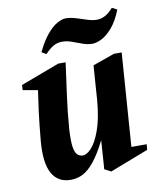

<svg xmlns="http://www.w3.org/2000/svg" viewBox="-77 -714 650 790"><g transform="rotate(-10 247.5 -319.0)"><path d="M155.9 15Q102 15 77.5 -29.1Q53 -73.1 61.1 -165.1Q67.4 -234.4 73.8 -284.6Q80.3 -334.9 86.1 -372.1L24.1 -383L24.9 -404.1L187.1 -465H217.9Q208.6 -395.5 199.3 -328.8Q190 -262 185 -194Q181.9 -146.2 185.2 -120.3Q188.6 -94.4 198.4 -84.7Q208.2 -75.1 222.1 -75.1Q237.9 -75.1 257.9 -96.6Q277.9 -118.1 294.9 -165.2Q311.9 -212.2 318.6 -288.1Q320.6 -318 323.4 -357.4Q326.2 -396.8 328.9 -432.9L419.9 -465H452.1L423.9 -75.1H487.9L485.9 -52L325 10.1L298 -3.9L306.4 -124.1Q280.2 -71.8 255.9 -41.1Q231.6 -10.5 207.5 2.2Q183.4 15 155.9 15ZM146.1 -512 127.1 -523Q148.2 -567 170.1 -593.2Q191.9 -619.4 212.5 -631.2Q233.1 -643.1 250.1 -643.1Q269.5 -643.1 291.9 -636.1Q314.4 -629.1 336.1 -622.1Q357.7 -615.1 374.9 -615.1Q392.9 -615.1 409.9 -624Q427 -632.9 444 -652.9L465.1 -641.9Q447 -596.1 424.1 -569.6Q401.2 -543.1 379.2 -532.1Q357.2 -521 340 -521Q320.6 -521 299.7 -528.5Q278.9 -536 258.6 -543.5Q238.2 -551 219 -551Q199 -551 183.1 -542.5Q167.1 -534 146.1 -512Z"/></g></svg>

Font: Ancizar Serif Light
Style: Italic
Weight: 300
Italic angle: -4°
Designer: Cesar Puertas, Viviana Monsalve, Julian Moncada, Julian Prieto, Jose Castro, Felipe Aragon, Mariel Hernandez, Sara Alarc
Version: Version 8.100